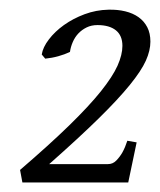

<svg xmlns="http://www.w3.org/2000/svg" viewBox="-20 -679 335 402"><path d="M294.9 -591.8Q294.9 -573.2 285.4 -552Q275.9 -530.8 251.7 -501Q227.5 -471.2 186.8 -431.2Q146 -391.1 83 -335.4H206.1Q216.3 -335.4 223.6 -343Q231 -350.6 236.3 -359.9Q242.2 -370.6 246.6 -384.3L266.1 -380.9L248.5 -296.9H26.9L22 -323.2Q84 -376.5 125.2 -416.7Q166.5 -457 191.2 -487.8Q215.8 -518.6 226.1 -541.5Q236.3 -564.5 236.3 -583Q236.3 -604.5 222.7 -615.5Q209 -626.5 184.1 -626.5Q171.4 -626.5 161.4 -621.6Q151.4 -616.7 144 -608.9Q136.7 -601.1 132.3 -590.8Q127.9 -580.6 126.5 -570.3Q115.2 -564.9 102.1 -561.3Q88.9 -557.6 74.7 -556.2L67.4 -564.9Q69.8 -580.1 82.3 -596.4Q94.7 -612.8 113.8 -626.5Q132.8 -640.1 157 -649.2Q181.2 -658.2 207 -658.7Q226.1 -659.2 242.2 -655.3Q258.3 -651.4 270 -643.1Q281.7 -634.8 288.3 -622.1Q294.9 -609.4 294.9 -591.8Z"/></svg>

Font: Gentium Plus APac
Style: Italic
Weight: 400
Italic angle: -8°
Designer: J. Victor Gaultney, Annie Olsen, Iska Routamaa, Becca Hirsbrunner
Foundry: SIL International
Version: Version 5.000